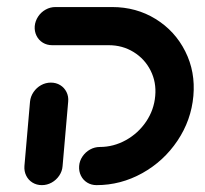

<svg xmlns="http://www.w3.org/2000/svg" viewBox="-20 -539 597 559"><path d="M128.1 -298.5Q143.3 -298.5 155.4 -291.1Q167.4 -283.7 173.7 -270.9Q180 -258.1 178.5 -243L162.2 -55.6Q161.1 -40.4 152.4 -27.6Q143.7 -14.8 130.4 -7.4Q117 0 101.9 0Q86.7 0 74.6 -7.4Q62.6 -14.8 56.3 -27.6Q50 -40.4 51.1 -55.6L67.4 -243Q68.9 -258.1 77.6 -270.9Q86.3 -283.7 99.6 -291.1Q113 -298.5 128.1 -298.5ZM210.4 -55.6Q211.5 -70.7 220.2 -83.5Q228.9 -96.3 242.2 -103.7Q255.6 -111.1 270.7 -111.1Q310.7 -111.1 346.7 -131.1Q382.6 -151.1 405.6 -185.2Q428.5 -219.3 431.9 -259.6Q435.6 -299.6 418.5 -333.5Q401.5 -367.4 369.1 -387.4Q336.7 -407.4 296.7 -407.4H131.9Q116.7 -407.4 104.6 -414.8Q92.6 -422.2 86.3 -435Q80 -447.8 81.1 -463Q82.6 -478.1 91.1 -490.9Q99.6 -503.7 113 -511.1Q126.3 -518.5 141.5 -518.5H306.3Q376.7 -518.5 433.1 -483.7Q489.6 -448.9 519.4 -389.4Q549.3 -330 543 -259.6Q536.7 -188.9 496.7 -129.3Q456.7 -69.6 394.1 -34.8Q331.5 0 261.1 0Q245.9 0 233.9 -7.4Q221.9 -14.8 215.6 -27.6Q209.3 -40.4 210.4 -55.6Z"/></svg>

Font: 26F Galaxy Sans Oblique
Style: Regular
Weight: 400
Italic angle: -5°
Designer: C₂₉H₂₅N₃O₅
Version: Version 1.200;FEAKit 1.0